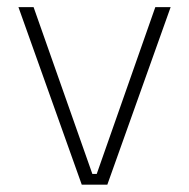

<svg xmlns="http://www.w3.org/2000/svg" viewBox="-20 -506 518 526"><path d="M245 -29.5 405.5 -486.5H447.5L274 0H204L30.5 -486.5H72L233 -29.5Z"/></svg>

Font: Anek Bangla Medium ExtraLight
Style: Regular
Weight: 250
Version: Version 1.003